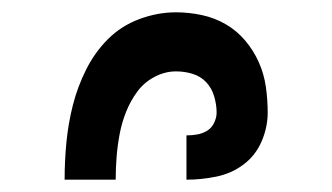

<svg xmlns="http://www.w3.org/2000/svg" viewBox="-20 -800 540 312"><path d="M85 -508Q85 -539 88 -569.5Q91 -600 98.5 -629.5Q106 -659 120 -687Q134 -715 155.5 -736.5Q177 -758 206.5 -769Q236 -780 266 -780Q287 -780 308 -775.5Q329 -771 347 -760.5Q365 -750 378.5 -734Q392 -718 400.5 -699Q409 -680 412 -659Q415 -638 415 -617Q415 -593 405 -570Q395 -547 375.5 -532.5Q356 -518 331.5 -513Q307 -508 283 -508V-580Q292 -580 300.5 -581.5Q309 -583 316.5 -587.5Q324 -592 328 -600.5Q332 -609 332 -617Q332 -630 328 -643.5Q324 -657 315 -666.5Q306 -676 293 -680Q280 -684 266 -684Q248 -684 231 -675Q214 -666 203 -651Q192 -636 185 -618.5Q178 -601 174.5 -582.5Q171 -564 169.5 -545.5Q168 -527 168 -508Z"/></svg>

Font: Iosevka
Style: Bold
Weight: 700
Monospace: yes
Designer: Belleve Invis
Foundry: Belleve Invis
Version: Version 32.5.0; ttfautohint (v1.8.4)